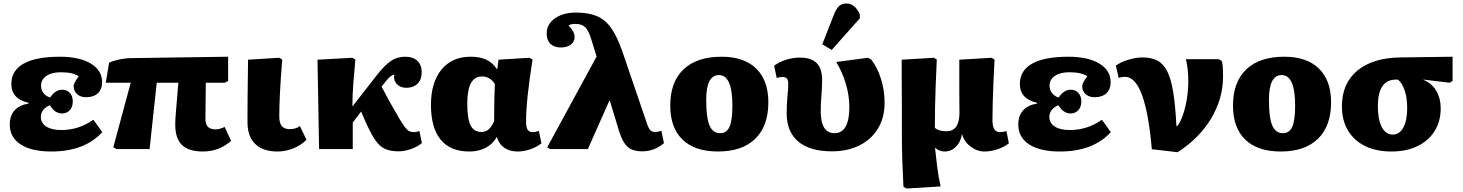

<svg xmlns="http://www.w3.org/2000/svg" viewBox="-20 -854 8382 1100"><path d="M274 14Q161 14 98.5 -26.5Q36 -67 36 -140Q36 -242 144 -261V-265Q45 -287 45 -373Q45 -450 115.5 -489.5Q186 -529 323 -529Q435 -529 500 -490Q565 -451 565 -384Q565 -342 540.5 -319.5Q516 -297 473 -297Q441 -297 421.5 -315Q402 -333 402 -361Q402 -377 431 -417Q398 -440 328 -440Q276 -440 245.5 -419Q215 -398 215 -363Q215 -339 229 -321Q243 -303 267 -295Q297 -340 336 -340Q364 -340 380.5 -321.5Q397 -303 397 -272Q397 -242 380 -223Q363 -204 336 -204Q294 -204 266 -251Q242 -242 228 -224.5Q214 -207 214 -185Q214 -149 245 -129Q276 -109 332 -109Q431 -109 515 -168L566 -97Q465 14 274 14Z M1143 14Q1061 14 1022.5 -23.5Q984 -61 984 -140Q984 -166 987.5 -209Q991 -252 995 -298.5Q999 -345 1002 -380H878L837 0H648L629 -10L729 -380H586L605 -495Q620 -502 642.5 -508Q665 -514 688 -517.5Q711 -521 727 -521L1287 -529V-390L1268 -380H1159Q1159 -334 1158 -283.5Q1157 -233 1157 -173Q1157 -142 1171 -127.5Q1185 -113 1216 -113Q1240 -113 1267 -127L1304 -47Q1235 14 1143 14Z M1570 14Q1487 14 1442.5 -29Q1398 -72 1398 -153Q1398 -174 1398 -211.5Q1398 -249 1398.5 -293Q1399 -337 1399.5 -381Q1400 -425 1400.5 -459.5Q1401 -494 1401 -512L1579 -523L1597 -513Q1588 -404 1584 -323Q1580 -242 1580 -187Q1580 -149 1594.5 -131.5Q1609 -114 1641 -114Q1658 -114 1673.5 -119Q1689 -124 1698 -132L1736 -53Q1705 -22 1660.5 -4Q1616 14 1570 14Z M2264 13Q2223 13 2194.5 2.5Q2166 -8 2143.5 -34Q2121 -60 2098 -107Q2085 -132 2072 -161Q2059 -190 2049 -215L2001 -152V0H1808L1799 -512L1999 -523L2016 -513Q2008 -428 2003.5 -367Q1999 -306 1999 -244L2137 -421Q2185 -482 2220.5 -505.5Q2256 -529 2301 -529Q2346 -529 2371 -505.5Q2396 -482 2396 -440Q2396 -399 2372.5 -375Q2349 -351 2308 -351Q2273 -351 2253 -373Q2233 -395 2239 -426Q2222 -426 2196 -395L2166 -358Q2187 -317 2210 -275.5Q2233 -234 2265 -179Q2286 -144 2299.5 -126Q2313 -108 2324.5 -102.5Q2336 -97 2352 -97Q2359 -97 2365.5 -98.5Q2372 -100 2383 -103L2397 -34Q2371 -13 2334.5 0Q2298 13 2264 13Z M2669 14Q2560 14 2504.5 -54Q2449 -122 2449 -253Q2449 -382 2509.5 -455.5Q2570 -529 2676 -529Q2730 -529 2765.5 -512.5Q2801 -496 2827 -458H2829L2836 -512L3014 -523L3031 -513Q3012 -391 3003 -306.5Q2994 -222 2994 -158Q2994 -125 3003 -111Q3012 -97 3033 -97Q3042 -97 3050 -99Q3058 -101 3067 -104L3082 -33Q3056 -12 3019 1Q2982 14 2946 14Q2900 14 2869 -7.5Q2838 -29 2827 -69H2826Q2804 -29 2763 -7.5Q2722 14 2669 14ZM2739 -98Q2786 -98 2811 -161Q2811 -226 2812 -278Q2813 -330 2815 -373Q2787 -416 2741 -416Q2657 -416 2657 -261Q2657 -174 2676 -136Q2695 -98 2739 -98Z M3769 -105 3784 -34Q3729 13 3660 13Q3622 13 3597 1.5Q3572 -10 3554.5 -38.5Q3537 -67 3522 -118L3474 -277H3471L3348 0H3132L3115 -10L3398 -530L3368 -627Q3353 -678 3333.5 -697.5Q3314 -717 3276 -717Q3247 -717 3238 -707Q3272 -673 3272 -642Q3272 -615 3250.5 -598.5Q3229 -582 3193 -582Q3155 -582 3133.5 -603Q3112 -624 3112 -662Q3112 -715 3159 -748.5Q3206 -782 3279 -782Q3351 -782 3399 -762Q3447 -742 3481 -694Q3515 -646 3544 -564L3690 -136Q3698 -115 3707.5 -106.5Q3717 -98 3734 -98Q3751 -98 3769 -105Z M4093 14Q3961 14 3890.5 -54Q3820 -122 3820 -249Q3820 -384 3896 -456.5Q3972 -529 4114 -529Q4243 -529 4312.5 -461Q4382 -393 4382 -268Q4382 -132 4307 -59Q4232 14 4093 14ZM4106 -91Q4143 -91 4159.5 -127.5Q4176 -164 4176 -249Q4176 -424 4099 -424Q4026 -424 4026 -282Q4026 -179 4045 -135Q4064 -91 4106 -91Z M4746 13Q4620 13 4553.5 -43Q4487 -99 4487 -205Q4487 -257 4491.5 -300.5Q4496 -344 4496 -372Q4496 -394 4488.5 -403.5Q4481 -413 4463 -413Q4445 -413 4430 -407L4415 -477Q4443 -499 4483 -511.5Q4523 -524 4562 -524Q4627 -524 4658.5 -493Q4690 -462 4690 -396Q4690 -353 4686 -306Q4682 -259 4682 -218Q4682 -91 4761 -91Q4846 -91 4846 -241Q4846 -305 4826.5 -372Q4807 -439 4771 -499L4953 -523L4971 -513Q5007 -467 5027.5 -401.5Q5048 -336 5048 -265Q5048 -181 5010.5 -118.5Q4973 -56 4905 -21.5Q4837 13 4746 13ZM4745 -568 4691 -600 4758 -771Q4772 -806 4788 -820Q4804 -834 4830 -834Q4878 -834 4906 -772V-749Z M5174 226 5156 216Q5152 143 5149.5 67.5Q5147 -8 5147 -93Q5147 -111 5147 -150.5Q5147 -190 5147 -240Q5147 -290 5146.5 -342Q5146 -394 5146 -438.5Q5146 -483 5146 -512L5330 -523L5347 -513Q5343 -426 5340.5 -359.5Q5338 -293 5337 -236.5Q5336 -180 5336 -121Q5359 -102 5402 -102Q5477 -102 5477 -209Q5477 -222 5476.5 -257.5Q5476 -293 5476 -338.5Q5476 -384 5476 -430.5Q5476 -477 5476 -512L5661 -523L5678 -513Q5675 -456 5672 -392Q5669 -328 5667.5 -268Q5666 -208 5666 -164Q5666 -97 5708 -97Q5725 -97 5746 -103L5760 -33Q5734 -12 5695.5 1Q5657 14 5620 14Q5578 14 5540.5 -14.5Q5503 -43 5492 -85H5491Q5484 -40 5456.5 -13Q5429 14 5392 14Q5363 14 5339 -6H5337Q5343 53 5350 107Q5357 161 5369 214Z M6052 14Q5939 14 5876.5 -26.5Q5814 -67 5814 -140Q5814 -242 5922 -261V-265Q5823 -287 5823 -373Q5823 -450 5893.5 -489.5Q5964 -529 6101 -529Q6213 -529 6278 -490Q6343 -451 6343 -384Q6343 -342 6318.5 -319.5Q6294 -297 6251 -297Q6219 -297 6199.5 -315Q6180 -333 6180 -361Q6180 -377 6209 -417Q6176 -440 6106 -440Q6054 -440 6023.5 -419Q5993 -398 5993 -363Q5993 -339 6007 -321Q6021 -303 6045 -295Q6075 -340 6114 -340Q6142 -340 6158.5 -321.5Q6175 -303 6175 -272Q6175 -242 6158 -223Q6141 -204 6114 -204Q6072 -204 6044 -251Q6020 -242 6006 -224.5Q5992 -207 5992 -185Q5992 -149 6023 -129Q6054 -109 6110 -109Q6209 -109 6293 -168L6344 -97Q6243 14 6052 14Z M6727 18 6579 1Q6543 -414 6425 -414Q6408 -414 6389 -408L6373 -478Q6400 -498 6443.5 -511.5Q6487 -525 6526 -525Q6577 -525 6611.5 -506.5Q6646 -488 6668 -444Q6690 -400 6702 -323.5Q6714 -247 6720 -131H6724Q6742 -152 6756.5 -193.5Q6771 -235 6779.5 -286.5Q6788 -338 6788 -389Q6788 -426 6784 -460Q6780 -494 6774 -515H6962L6980 -505Q6984 -489 6985.5 -469Q6987 -449 6987 -415Q6987 -289 6919 -175.5Q6851 -62 6727 18Z M7317 14Q7185 14 7114.5 -54Q7044 -122 7044 -249Q7044 -384 7120 -456.5Q7196 -529 7338 -529Q7467 -529 7536.5 -461Q7606 -393 7606 -268Q7606 -132 7531 -59Q7456 14 7317 14ZM7330 -91Q7367 -91 7383.5 -127.5Q7400 -164 7400 -249Q7400 -424 7323 -424Q7250 -424 7250 -282Q7250 -179 7269 -135Q7288 -91 7330 -91Z M7952 14Q7864 14 7800.5 -17.5Q7737 -49 7702.5 -107Q7668 -165 7668 -245Q7668 -376 7756.5 -449.5Q7845 -523 8004 -525L8302 -529V-390L8285 -380L8136 -398V-396Q8182 -378 8208 -334.5Q8234 -291 8234 -233Q8234 -159 8199 -103Q8164 -47 8100.5 -16.5Q8037 14 7952 14ZM7960 -83Q7998 -83 8020 -123.5Q8042 -164 8042 -234Q8042 -292 8028 -335Q8014 -378 7989 -398H7978Q7874 -398 7874 -246Q7874 -169 7896.5 -126Q7919 -83 7960 -83Z"/></svg>

Font: Literata 12pt ExtraBold
Style: Regular
Weight: 800
Designer: Latin by Veronika Burian and Jose Scaglione. Greek by Irene Vlachou. Cyrillic by Vera Evstafieva.
Foundry: TypeTogether
Version: Version 3.002